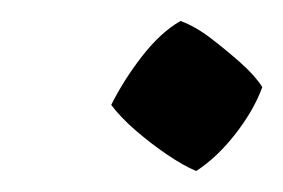

<svg xmlns="http://www.w3.org/2000/svg" viewBox="-20 -127 270 183"><path d="M167 36Q155 31 139.5 20.5Q124 10 109.5 -2.5Q95 -15 86 -27Q98 -51 115.5 -73.5Q133 -96 152 -107Q166 -102 181 -90.5Q196 -79 209.5 -67Q223 -55 230 -44Q222 -22 204.5 0.5Q187 23 167 36Z"/></svg>

Font: Eczar Medium
Style: Regular
Weight: 500
Designer: Vaibhav Singh
Foundry: Rosetta Type Foundry
Version: Version 2.000